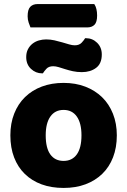

<svg xmlns="http://www.w3.org/2000/svg" viewBox="-20 -909 626 945"><path d="M130 -774Q126 -783 121 -798Q116 -813 116 -829Q116 -862 129 -875.5Q142 -889 165 -889H444Q451 -879 454.5 -864.5Q458 -850 458 -833Q458 -800 445 -787Q432 -774 409 -774ZM555 -243Q555 -183 536.5 -135Q518 -87 483.5 -53.5Q449 -20 401 -2Q353 16 293 16Q233 16 185 -1.5Q137 -19 102.5 -52.5Q68 -86 49.5 -134Q31 -182 31 -243Q31 -302 50 -350Q69 -398 103.5 -431.5Q138 -465 186 -483Q234 -501 293 -501Q352 -501 400 -482.5Q448 -464 482.5 -430.5Q517 -397 536 -349Q555 -301 555 -243ZM293 -368Q251 -368 228 -335.5Q205 -303 205 -243Q205 -180 228 -148.5Q251 -117 293 -117Q335 -117 358 -149Q381 -181 381 -243Q381 -303 358 -335.5Q335 -368 293 -368ZM207 -715Q228 -715 248 -710.5Q268 -706 286.5 -700.5Q305 -695 320.5 -690.5Q336 -686 348 -686Q370 -686 382 -699Q394 -712 399 -721H403Q435 -721 458 -698.5Q481 -676 481 -641Q481 -596 453 -575Q425 -554 383 -554Q359 -554 338.5 -558.5Q318 -563 301 -568.5Q284 -574 269 -578.5Q254 -583 242 -583Q220 -583 208.5 -570.5Q197 -558 191 -548H187Q156 -548 132.5 -570Q109 -592 109 -628Q109 -650 117.5 -666.5Q126 -683 140 -694Q154 -705 171.5 -710Q189 -715 207 -715Z"/></svg>

Font: Baloo Chettan 2 ExtraBold
Style: Regular
Weight: 800
Designer: Maithili Shingre, Unnati Kotecha and Ek Type
Foundry: Ek Type
Version: Version 1.640;hotconv 1.0.111;makeotfexe 2.5.65597; ttfautoh